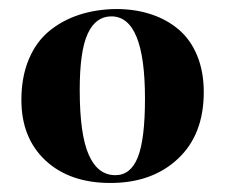

<svg xmlns="http://www.w3.org/2000/svg" viewBox="-20 -763 494 421"><path d="M222.2 -361.8Q132.8 -361.8 79.8 -411.1Q26.9 -460.4 26.9 -543.9Q26.9 -594.2 43.2 -633.1Q59.6 -671.9 88.4 -695.3Q117.2 -718.8 154.1 -730.7Q190.9 -742.7 234.9 -743.2Q275.9 -743.2 310.5 -731.9Q345.2 -720.7 371.3 -698.7Q397.5 -676.8 412.1 -641.6Q426.8 -606.4 426.8 -561Q426.8 -467.8 370.1 -414.8Q313.5 -361.8 222.2 -361.8ZM232.9 -378.9Q266.6 -378.9 282.2 -418.2Q297.9 -457.5 297.9 -546.9Q297.9 -727.1 224.1 -727.1Q189.9 -727.1 172.4 -689.2Q154.8 -651.4 154.8 -565.9Q154.8 -468.3 174.6 -423.6Q194.3 -378.9 232.9 -378.9Z"/></svg>

Font: Display Regular
Style: Bold
Weight: 700
Designer: Latin by Veronika Burian and Jose Scaglione. Greek by Irene Vlachou. Cyrillic by Vera Evstafieva.
Foundry: TypeTogether
Version: Version 3.002